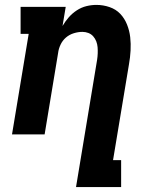

<svg xmlns="http://www.w3.org/2000/svg" viewBox="-20 -548 640 783"><path d="M290 215 376 -304Q378 -317 378.5 -330Q379 -343 378 -355.5Q377 -368 372.5 -379.5Q368 -391 360 -400Q352 -409 340.5 -413.5Q329 -418 316 -418Q299 -418 281 -412.5Q263 -407 249 -395Q235 -383 227 -366Q219 -349 217 -332L162 0H29L97 -410H64V-520H248L235 -442Q246 -461 260.5 -477.5Q275 -494 293.5 -506Q312 -518 332.5 -523Q353 -528 373 -528Q401 -528 427 -519Q453 -510 470.5 -491.5Q488 -473 498 -448Q508 -423 511 -396.5Q514 -370 512.5 -342Q511 -314 506 -286L441 105H474V215Z"/></svg>

Font: Iosevka HT Extrabold Extended
Style: Italic
Weight: 800
Width: 7
Italic angle: -9°
Monospace: yes
Designer: Belleve Invis
Foundry: Belleve Invis
Version: Version 32.3.0; ttfautohint (v1.8.4)